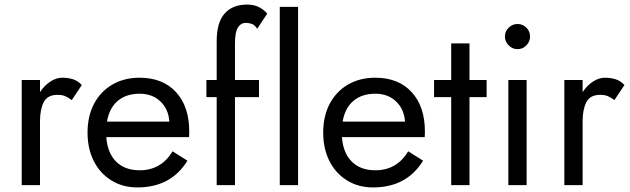

<svg xmlns="http://www.w3.org/2000/svg" viewBox="-20 -810 2757 840"><path d="M294 -372Q278 -384 265 -389.5Q252 -395 232 -395Q187 -395 171 -362.5Q155 -330 155 -280V0H75V-460H155V-407Q174 -436 200 -453Q226 -470 252 -470Q277 -470 298.5 -463.5Q320 -457 338 -438Z M581 10Q517 10 467.5 -20.5Q418 -51 390.5 -105Q363 -159 363 -230Q363 -302 391.5 -356Q420 -410 471.5 -440Q523 -470 591 -470Q692 -470 750 -407Q808 -344 808 -234Q808 -227 807.5 -219.5Q807 -212 807 -210H445Q450 -141 488 -103Q526 -65 591 -65Q685 -65 735 -148L800 -107Q728 10 581 10ZM591 -400Q532 -400 495 -368.5Q458 -337 448 -278H721Q717 -333 681.5 -366.5Q646 -400 591 -400Z M883 -460H928V-630Q928 -712 963 -751Q998 -790 1061 -790Q1093 -790 1115.5 -777.5Q1138 -765 1149 -750L1105 -684Q1095 -701 1081.5 -705.5Q1068 -710 1056 -710Q1034 -710 1021 -690Q1008 -670 1008 -620V-460H1113V-385H1008V0H928V-385H883Z M1204 -780H1284V0H1204Z M1612 10Q1548 10 1498.5 -20.5Q1449 -51 1421.5 -105Q1394 -159 1394 -230Q1394 -302 1422.5 -356Q1451 -410 1502.5 -440Q1554 -470 1622 -470Q1723 -470 1781 -407Q1839 -344 1839 -234Q1839 -227 1838.5 -219.5Q1838 -212 1838 -210H1476Q1481 -141 1519 -103Q1557 -65 1622 -65Q1716 -65 1766 -148L1831 -107Q1759 10 1612 10ZM1622 -400Q1563 -400 1526 -368.5Q1489 -337 1479 -278H1752Q1748 -333 1712.5 -366.5Q1677 -400 1622 -400Z M1879 -460H1954V-620H2034V-460H2109V-385H2034V0H1954V-385H1879Z M2189 -650Q2189 -673 2205.5 -689Q2222 -705 2244 -705Q2267 -705 2283 -689Q2299 -673 2299 -650Q2299 -628 2283 -611.5Q2267 -595 2244 -595Q2222 -595 2205.5 -611.5Q2189 -628 2189 -650ZM2204 -460H2284V0H2204Z M2668 -372Q2652 -384 2639 -389.5Q2626 -395 2606 -395Q2561 -395 2545 -362.5Q2529 -330 2529 -280V0H2449V-460H2529V-407Q2548 -436 2574 -453Q2600 -470 2626 -470Q2651 -470 2672.5 -463.5Q2694 -457 2712 -438Z"/></svg>

Font: Jost*
Style: Regular
Weight: 400
Version: Version 3.7